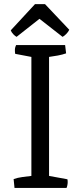

<svg xmlns="http://www.w3.org/2000/svg" viewBox="-20 -930 402 950"><path d="M62 -747.6Q58.6 -749.5 54.2 -752.9Q49.8 -756.3 45.7 -760.7Q41.5 -765.1 38.1 -770.3Q34.7 -775.4 33.2 -779.8L153.3 -909.7H202.6L322.8 -782.7Q317.4 -771.5 307.4 -761.5Q297.4 -751.5 289.6 -747.6L175.3 -836.9ZM47.4 -43.9Q66.4 -50.8 90.6 -54Q114.7 -57.1 135.3 -59.6V-648.4L55.2 -663.6Q54.2 -666 54 -672.6Q53.7 -679.2 53.7 -683.1Q53.7 -689.9 55.7 -696.8Q57.6 -703.6 59.6 -707H302.2L307.1 -666Q289.6 -659.7 266.1 -655.3Q242.7 -650.9 222.7 -648.4V-59.6L313.5 -43Q314.5 -40.5 314.7 -35.9Q314.9 -31.2 314.9 -27.8Q314.9 -21 313 -12.2Q311 -3.4 309.1 0H51.8Z"/></svg>

Font: Fjord
Style: One
Weight: 400
Designer: Viktoriya Grabowska
Foundry: Viktoriya Grabowska
Version: Version 1.002